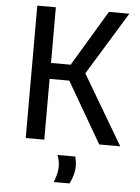

<svg xmlns="http://www.w3.org/2000/svg" viewBox="-61 -753 745 1020"><g transform="rotate(5 311.5 -243.0)"><path d="M195 -706V-409H300L478 -706H587L382 -371V-369L600 0H488L300 -324H195V0H96V-706ZM374 126Q374 149 368 171Q362 193 349 220H265Q275 193 279.5 174Q284 155 284 136Q284 106 272 75H367Q374 102 374 126Z"/></g></svg>

Font: Museo Sans Medium
Style: Regular
Weight: 500
Designer: Jos Buivenga
Foundry: Jos Buivenga & Rosetta Type Foundry (extension, remastering)
Version: Version 3.600;PS 1.000;hotconv 1.0.88;makeotf.lib2.5.647800;